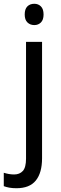

<svg xmlns="http://www.w3.org/2000/svg" viewBox="-60 -851 321 1018"><path d="M71 -774Q71 -803 85 -817Q99 -831 122 -831Q143 -831 157 -817Q171 -803 171 -774Q171 -746 157 -732Q143 -718 122 -718Q100 -718 85.5 -732Q71 -746 71 -774ZM27 147Q6 147 -10.5 144Q-27 141 -40 136V65Q-27 69 -13.5 71.5Q0 74 15 74Q44 74 61 55.5Q78 37 78 -10V-629H163V-12Q163 65 130 106Q97 147 27 147Z"/></svg>

Font: Noto Sans Kannada UI SemiCondensed
Style: Regular
Weight: 400
Width: 4
Designer: Jelle Bosma - Monotype Design Team
Foundry: Monotype Imaging Inc.
Version: Version 2.005; ttfautohint (v1.8.4.7-5d5b)